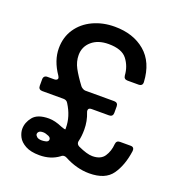

<svg xmlns="http://www.w3.org/2000/svg" viewBox="-135 -861 938 990"><g transform="rotate(20 334.0 -366.0)"><path d="M556 -195H614Q625 -195 629.5 -189Q634 -183 633 -173Q622 -92 585.5 -40Q549 12 461 12Q392 12 323 -25Q317 -28 311 -28Q301 -28 294 -21Q250 12 188 12Q140 12 111 -4Q82 -20 70.5 -42.5Q59 -65 59 -86Q59 -121 84 -152Q109 -183 171 -183Q204 -183 245 -165Q255 -161 262 -159.5Q269 -158 269 -160V-167Q269 -230 231 -290Q223 -304 206 -304H89Q79 -304 73.5 -309.5Q68 -315 68 -325V-361Q68 -371 73.5 -376.5Q79 -382 89 -382H127Q135 -382 140 -385.5Q145 -389 145 -394Q145 -399 140 -407Q94 -474 94 -541Q94 -602 125 -648Q156 -694 209.5 -719Q263 -744 328 -744Q430 -744 495 -689Q560 -634 566 -527V-525Q566 -515 560.5 -510Q555 -505 546 -505H484Q464 -505 462 -525Q459 -574 430.5 -611.5Q402 -649 329 -649Q271 -649 236.5 -619Q202 -589 202 -543Q202 -507 220 -473.5Q238 -440 271 -396Q271 -396 271.5 -395.5Q272 -395 272 -395Q274 -392 282 -387Q290 -382 297 -382H456Q466 -382 471.5 -376.5Q477 -371 477 -361V-325Q477 -315 471.5 -309.5Q466 -304 456 -304H360Q342 -304 342 -290Q342 -284 344 -280Q361 -238 361 -191Q361 -155 354 -127L353 -121Q353 -107 367 -100Q417 -77 446 -77Q492 -77 511.5 -106Q531 -135 534 -175Q536 -195 556 -195ZM197 -67Q210 -71 210 -82Q210 -92 198 -98Q180 -106 167 -106Q151 -106 144.5 -100Q138 -94 138 -86Q138 -79 146.5 -71.5Q155 -64 174 -64Q184 -64 197 -67Z"/></g></svg>

Font: Shippori Antique B1
Style: Regular
Weight: 400
Designer: FONTDASU
Foundry: FONTDASU / Google Inc. / but / Adobe
Version: Version 2.001